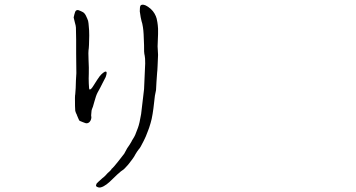

<svg xmlns="http://www.w3.org/2000/svg" viewBox="-20 -763 1540 831"><path d="M402.3 -362.3Q395.5 -349.6 388.2 -322.3Q380.9 -294.9 378.9 -293Q376 -286.1 376 -281.2Q376 -276.4 375 -269.5Q374 -262.7 375 -259.3Q376 -255.9 375 -250.5Q374 -245.1 371.6 -240.7Q369.1 -236.3 365.7 -233.4Q362.3 -230.5 356.9 -229.5Q351.6 -228.5 338.4 -234.4Q325.2 -240.2 324.2 -240.2Q321.3 -244.1 317.4 -253.9Q314.5 -260.7 312.5 -265.6Q312.5 -265.6 312.5 -266.6Q308.6 -272.5 305.7 -283.2Q304.7 -291 304.7 -303.7Q303.7 -348.6 305.7 -355.5Q306.6 -361.3 307.6 -381.8L308.6 -414.1Q309.6 -425.8 310.5 -446.3Q310.5 -452.1 309.6 -530.3Q309.6 -586.9 309.6 -591.8Q308.6 -641.6 308.6 -643.6Q308.6 -650.4 303.7 -667Q298.8 -685.5 298.8 -687.5Q298.8 -689.5 301.8 -700.2Q304.7 -712.9 308.6 -716.8Q313.5 -720.7 320.3 -718.8Q331.1 -714.8 338.9 -710.4Q346.7 -706.1 352.5 -693.8Q358.4 -681.6 361.3 -672.9Q363.3 -664.1 364.3 -648.4Q366.2 -632.8 366.2 -609.4Q365.2 -557.6 364.3 -554.7Q361.3 -537.1 363.3 -502.4Q365.2 -467.8 364.3 -443.4Q363.3 -422.9 364.3 -401.4Q365.2 -377 367.2 -376Q373 -373 384.8 -392.6Q404.3 -423.8 411.1 -432.6Q418 -441.4 426.3 -447.8Q434.6 -454.1 437.5 -453.1Q442.4 -453.1 441.4 -445.3Q441.4 -441.4 437.5 -429.7L422.9 -401.4Q415 -384.8 402.3 -362.3ZM530.3 -121.1Q541 -135.7 549.8 -151.4V-152.3Q564.5 -175.8 565.4 -179.7Q569.3 -191.4 577.1 -210Q584 -228.5 590.8 -269.5L603.5 -377Q607.4 -473.6 608.4 -488.3Q608.4 -513.7 606.4 -521.5Q602.5 -536.1 603.5 -567.4Q603.5 -582 601.6 -615.2Q600.6 -633.8 598.6 -645.5Q595.7 -664.1 592.8 -670.9Q589.8 -681.6 588.9 -688.5Q585 -710 585 -713.9Q585 -733.4 587.9 -738.3Q591.8 -744.1 602.5 -742.2Q609.4 -741.2 621.1 -733.4Q634.8 -723.6 641.6 -714.8Q649.4 -705.1 654.3 -693.4Q658.2 -685.5 661.1 -667Q663.1 -656.2 664.1 -638.7Q664.1 -631.8 664.1 -615.2L662.1 -562.5L664.1 -525.4Q663.1 -510.7 662.1 -478.5Q661.1 -454.1 660.2 -450.2Q658.2 -429.7 657.2 -408.2Q656.2 -380.9 655.3 -373Q653.3 -361.3 650.4 -348.6Q648.4 -335 646.5 -314.9Q644.5 -294.9 640.6 -270.5Q636.7 -246.1 631.8 -230.5Q625 -207 621.1 -198.2Q610.4 -168.9 602.5 -154.3Q586.9 -122.1 580.1 -116.2Q573.2 -107.4 566.4 -95.7Q560.5 -84 553.7 -75.2Q538.1 -54.7 538.1 -54.7Q538.1 -53.7 522.5 -37.1Q515.6 -29.3 511.7 -27.3Q500 -19.5 498 -16.6Q489.3 -9.8 477.5 2Q466.8 12.7 454.1 24.4Q441.4 36.1 428.7 43Q414.1 50.8 405.3 47.9Q401.4 46.9 400.4 45.9Q395.5 43.9 395.5 40L396.5 36.1Q397.5 30.3 406.2 23.4Q428.7 2.9 429.7 2.9Q434.6 -1 440.4 -7.8Q446.3 -14.6 450.2 -17.6Q457 -23.4 460.9 -28.3Q463.9 -34.2 466.8 -35.2Q469.7 -37.1 491.7 -64.5Q513.7 -91.8 517.6 -97.7Q522.5 -107.4 530.3 -121.1Z"/></svg>

Font: ToneOZ-YinPZ-Tsuipita-TC
Style: Regular
Weight: 400
Designer: ÂÆ£ÂøóÂáåJeffrey Xuan(jeffreyx@gmail.com, ToneOZ.com) ÈòøÂù§(cjkFonts)
Foundry: ToneOZ
Version: Version 0.24071